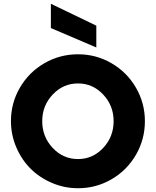

<svg xmlns="http://www.w3.org/2000/svg" viewBox="-20 -999 829 1019"><path d="M394 0Q321.8 0 255.9 -28.1Q189.9 -56.2 142.1 -104Q94.2 -151.9 66.2 -217.8Q38.1 -283.7 38.1 -356Q38.1 -452.1 85.7 -533.9Q133.3 -615.7 215.3 -663.3Q297.4 -710.9 394 -710.9Q490.2 -710.9 572 -663.3Q653.8 -615.7 701.4 -533.9Q749 -452.1 749 -356Q749 -259.3 701.4 -177.2Q653.8 -95.2 572 -47.6Q490.2 0 394 0ZM204.1 -356Q204.1 -272.9 259.8 -213.9Q315.4 -154.8 394 -154.8Q472.2 -154.8 527.6 -213.9Q583 -272.9 583 -356Q583 -438.5 527.6 -497.3Q472.2 -556.2 394 -556.2Q315.4 -556.2 259.8 -497.3Q204.1 -438.5 204.1 -356ZM250 -850.1V-979L491.2 -862.8V-747.1Z"/></svg>

Font: Biathlonist
Style: Bold
Weight: 700
Designer: Go4gold
Foundry: Go4gold
Version: Version 3.010;FEAKit 1.0